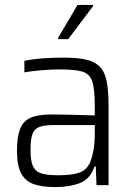

<svg xmlns="http://www.w3.org/2000/svg" viewBox="-20 -752 540 780"><path d="M49 -139Q49 -196 61.5 -228Q74 -260 104 -273.5Q134 -287 189 -287Q247 -287 365 -283V-323Q365 -392 354.5 -422Q344 -452 315 -461Q286 -470 220 -470Q191 -470 148 -466.5Q105 -463 79 -458V-505Q142 -518 239 -518Q317 -518 355 -501.5Q393 -485 407 -445Q421 -405 421 -326V0H372L369 -76H364Q347 -25 305 -8.5Q263 8 206 8Q149 8 115.5 -4.5Q82 -17 65.5 -48.5Q49 -80 49 -139ZM346 -93Q365 -139 365 -208V-244H203Q161 -244 140.5 -236.5Q120 -229 112 -208Q104 -187 104 -142Q104 -99 113.5 -77.5Q123 -56 146.5 -48Q170 -40 219 -40Q269 -40 300.5 -50Q332 -60 346 -93ZM216 -598 295 -732H358V-727L257 -593H216Z"/></svg>

Font: Saira SemiCondensed Light
Style: Regular
Weight: 300
Width: 4
Designer: Hector Gatti with collaboration of the Omnibus-Type team
Foundry: Omnibus-Type
Version: Version 0.072; ttfautohint (v1.8)